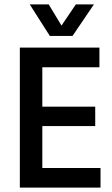

<svg xmlns="http://www.w3.org/2000/svg" viewBox="-20 -851 508 871"><path d="M206 -688 115 -831H201L259 -735L324 -831H406L309 -688ZM436 0H70V-635H431V-546H172V-367H412V-279H172V-89H436Z"/></svg>

Font: Gemunu Libre SemiBold
Style: Regular
Weight: 600
Designer: Puspanada Ekanayake, Sola Matas, Pathum Egodawatta, Kosala Senevirathne
Foundry: mooniak
Version: Version 1.100